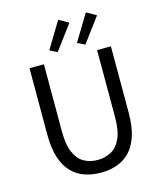

<svg xmlns="http://www.w3.org/2000/svg" viewBox="-128 -969 902 1074"><g transform="rotate(-15 322.5 -432.0)"><path d="M322.8 12Q272.5 12 229.4 -2.9Q186.3 -17.9 154.4 -50.6Q122.5 -83.4 104.7 -137.9Q87 -192.4 87 -271V-656.3H170.5V-268.7Q170.5 -189.9 190.8 -144.6Q211.1 -99.4 245.5 -80.4Q280 -61.4 322.8 -61.4Q366.3 -61.4 401.6 -80.4Q436.9 -99.4 457.7 -144.6Q478.4 -189.9 478.4 -268.7V-656.3H558.5V-271Q558.5 -192.4 540.6 -137.9Q522.7 -83.4 490.8 -50.6Q459 -17.9 416.1 -2.9Q373.1 12 322.8 12ZM263.2 -702.6 219.6 -723.7 312.2 -876.3 368.4 -844.1ZM423.2 -702.6 379.7 -723.7 472.3 -876.3 528.5 -844.1Z"/></g></svg>

Font: Source Sans 3 Variable
Style: Regular
Weight: 200
Designer: Paul D. Hunt
Foundry: Adobe Systems Incorporated
Version: Version 3.026